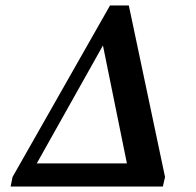

<svg xmlns="http://www.w3.org/2000/svg" viewBox="-20 -685 720 705"><path d="M19 0 26 -35 384 -665H453L586 -35L578 0ZM115 -85H446L358 -518Z"/></svg>

Font: Spectral SemiBold
Style: Italic
Weight: 600
Italic angle: -10°
Designer: Jean-Baptiste Levee
Foundry: Production Type
Version: Version 2.001